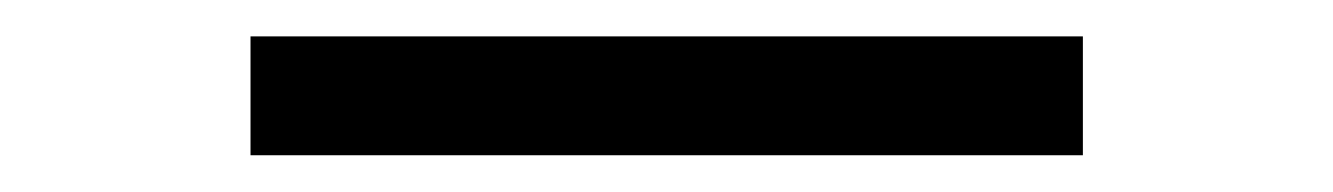

<svg xmlns="http://www.w3.org/2000/svg" viewBox="-20 -410 729 105"><path d="M117 -390.1H572.2V-325.1H117Z"/></svg>

Font: Lohit Gurmukhi
Style: Regular
Weight: 400
Version: Version 2.91.2